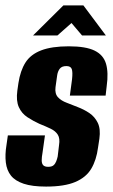

<svg xmlns="http://www.w3.org/2000/svg" viewBox="-22 -676 417 709"><path d="M148 13Q97 13 65.5 2.5Q34 -8 18.5 -27.5Q3 -47 -0.5 -76Q-4 -105 2 -141L7 -176H144L135 -112Q132 -96 132 -84Q132 -72 137.5 -66Q143 -60 156 -60Q169 -60 175.5 -65.5Q182 -71 185.5 -80Q189 -89 191 -98L196 -140Q200 -165 191.5 -178.5Q183 -192 165.5 -200.5Q148 -209 123 -219Q101 -229 79.5 -243Q58 -257 47.5 -280.5Q37 -304 42 -341L46 -369Q53 -415 72 -445Q91 -475 130 -490Q169 -505 232 -505Q295 -505 327.5 -489Q360 -473 369.5 -440.5Q379 -408 372 -358L368 -323H236L244 -383Q247 -410 243 -421Q239 -432 223 -432Q206 -432 198.5 -422Q191 -412 189 -397L183 -354Q180 -330 192 -317Q204 -304 224.5 -296.5Q245 -289 264 -281Q288 -272 308 -258.5Q328 -245 339 -222.5Q350 -200 345 -164L340 -131Q334 -85 315 -53Q296 -21 256 -4Q216 13 148 13ZM100 -545 212 -656H286L369 -545H281L242 -591L190 -545Z"/></svg>

Font: Alumni Sans ExtraBold
Style: Italic
Weight: 800
Italic angle: -8°
Designer: Robert E. Leuschke
Foundry: Robert E. Leuschke
Version: Version 1.016